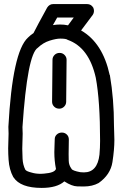

<svg xmlns="http://www.w3.org/2000/svg" viewBox="-20 -920 600 940"><path d="M270 -388Q255 -388 245 -398Q235 -408 235 -422L237 -627Q237 -641 247 -651Q257 -661 272 -661Q286 -661 296 -651Q306 -641 306 -627L304 -422Q304 -408 294 -398Q284 -388 270 -388ZM196 -70Q248 -74 254 -93Q246 -133 246 -175Q246 -192 247 -209Q248 -226 248 -239Q248 -252 258 -261.5Q268 -271 283 -271Q297 -271 307 -261.5Q317 -252 317 -237L316 -166Q316 -155 316.5 -133Q317 -111 330 -94V-93Q336 -84 373 -77L391 -76Q457 -76 467 -163Q470 -197 470 -230Q470 -426 449 -539Q416 -688 311 -725Q304 -731 275 -731Q255 -731 223 -721Q191 -711 165 -686Q114 -654 90 -298Q91 -282 91 -265L89 -192Q89 -172 90.5 -142.5Q92 -113 104 -89Q110 -81 135 -75Q154 -69 180 -69ZM377 -771Q483 -710 517 -553L518 -552Q538 -435 538 -306V-305Q538 -290 539 -272Q540 -254 540 -235Q540 -188 530.5 -126.5Q521 -65 463 -24Q432 -7 390 -7Q385 -7 358.5 -7.5Q332 -8 295 -32Q259 0 184 0Q80 0 46 -52Q45 -52 45 -53Q25 -90 22 -138Q20 -166 20 -194L22 -266L21 -299Q41 -667 117 -736Q129 -748 144 -758Q162 -794 211 -883Q222 -900 240 -900H407Q426 -900 437 -882Q440 -874 440 -867Q440 -856 434 -847ZM313 -796 341 -834H260L239 -797Q257 -800 274 -800Q294 -800 313 -796Z"/></svg>

Font: Bubblez Graffiti
Style: Regular
Weight: 400
Designer: GGBotNet
Foundry: GGBotNet
Version: 1.00